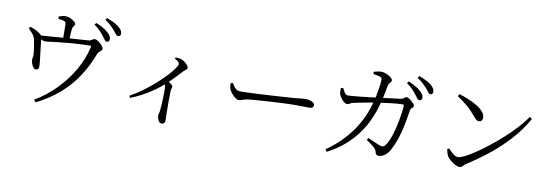

<svg xmlns="http://www.w3.org/2000/svg" viewBox="-62 -1253 5044 1763"><g transform="rotate(10 2460.0 -371.0)"><path d="M854 -595Q842 -595 832.5 -609.5Q823 -624 807 -643Q792 -663 771 -685Q750 -707 717 -730L730 -747Q769 -733 797.5 -716Q826 -699 845 -682Q864 -665 871.5 -650.5Q879 -636 879 -621Q879 -609 872 -602Q865 -595 854 -595ZM291 45Q398 -18 485.5 -107.5Q573 -197 633.5 -302Q694 -407 719 -517Q722 -528 719.5 -530.5Q717 -533 707 -533Q607 -530 535.5 -524.5Q464 -519 415.5 -513Q367 -507 338.5 -503Q310 -499 297 -499Q282 -499 268 -507Q254 -515 230 -529L229 -546Q260 -546 304 -549.5Q348 -553 394.5 -556.5Q441 -560 482 -563Q517 -566 557 -568.5Q597 -571 633.5 -573.5Q670 -576 694 -578Q703 -579 711.5 -584.5Q720 -590 728 -594.5Q736 -599 744 -599Q755 -599 769.5 -590.5Q784 -582 797.5 -569.5Q811 -557 820 -544Q829 -531 829 -522Q829 -514 821 -506Q813 -498 803 -490.5Q793 -483 789 -473Q745 -354 679.5 -254Q614 -154 522.5 -74Q431 6 308 67ZM259 -231Q245 -230 234 -243.5Q223 -257 216.5 -275.5Q210 -294 209 -308Q208 -317 210.5 -329.5Q213 -342 214 -355Q214 -368 211.5 -387Q209 -406 206 -428Q203 -450 199.5 -469Q196 -488 193 -500Q186 -529 167.5 -550Q149 -571 129 -592L141 -609Q163 -600 183.5 -592Q204 -584 220 -572Q242 -558 249 -548Q256 -538 257 -519Q258 -513 261 -486.5Q264 -460 268 -425Q272 -390 276.5 -355.5Q281 -321 283 -295.5Q285 -270 285 -264Q286 -247 278.5 -239.5Q271 -232 259 -231ZM455 -534Q455 -540 455 -558.5Q455 -577 455 -600.5Q455 -624 454.5 -646Q454 -668 454 -681Q453 -697 450.5 -703Q448 -709 436 -714Q426 -718 411 -720.5Q396 -723 381 -725L380 -746Q397 -752 411.5 -756Q426 -760 442 -760Q464 -760 487 -750Q510 -740 525.5 -727Q541 -714 541 -705Q541 -695 536 -688Q531 -681 525.5 -672.5Q520 -664 519 -649Q517 -634 516 -612.5Q515 -591 514 -570Q513 -549 513 -535ZM947 -664Q935 -664 925 -678Q915 -692 899 -711Q882 -730 862 -749Q842 -768 808 -791L820 -809Q859 -795 887 -780.5Q915 -766 934 -750Q955 -734 963.5 -719Q972 -704 972 -689Q972 -677 965 -670.5Q958 -664 947 -664Z M1145 -142Q1209 -177 1268 -221Q1327 -265 1377 -310Q1427 -355 1464 -395Q1501 -435 1521.5 -465Q1542 -495 1542 -507Q1542 -519 1528.5 -530.5Q1515 -542 1498 -549L1504 -562Q1517 -562 1530 -561Q1543 -560 1557 -555Q1573 -550 1589.5 -537.5Q1606 -525 1617 -511.5Q1628 -498 1628 -486Q1628 -478 1623.5 -473.5Q1619 -469 1611.5 -463.5Q1604 -458 1593 -448Q1569 -422 1536 -386.5Q1503 -351 1458 -311Q1443 -297 1414 -273.5Q1385 -250 1345.5 -223.5Q1306 -197 1258 -171Q1210 -145 1156 -124ZM1483 58Q1461 58 1449.5 35.5Q1438 13 1438 -9Q1438 -19 1442 -31.5Q1446 -44 1447 -63Q1450 -85 1451.5 -114.5Q1453 -144 1454 -175Q1455 -206 1455.5 -231Q1456 -256 1455 -269Q1454 -285 1449.5 -295.5Q1445 -306 1433 -321L1460 -345Q1483 -330 1501 -316.5Q1519 -303 1519 -291Q1519 -283 1515.5 -274Q1512 -265 1511 -249Q1510 -195 1509.5 -142.5Q1509 -90 1510.5 -47.5Q1512 -5 1512 16Q1512 38 1504.5 48Q1497 58 1483 58Z M2139 -278Q2125 -278 2106.5 -292Q2088 -306 2072.5 -325Q2057 -344 2050 -361Q2045 -375 2043 -388.5Q2041 -402 2041 -417L2061 -423Q2072 -406 2082.5 -391Q2093 -376 2106.5 -367Q2120 -358 2141 -358Q2163 -358 2204 -359.5Q2245 -361 2296 -363.5Q2347 -366 2399.5 -369Q2452 -372 2499.5 -375Q2547 -378 2581 -380.5Q2615 -383 2626 -383Q2676 -387 2702 -390.5Q2728 -394 2747 -394Q2766 -394 2785.5 -388.5Q2805 -383 2817.5 -373.5Q2830 -364 2830 -350Q2830 -336 2821 -328.5Q2812 -321 2786 -321Q2760 -321 2730.5 -322Q2701 -323 2655 -323Q2637 -323 2596 -321.5Q2555 -320 2502.5 -317.5Q2450 -315 2398 -311.5Q2346 -308 2302.5 -305Q2259 -302 2236 -299Q2208 -296 2192 -291Q2176 -286 2164.5 -282Q2153 -278 2139 -278Z M3775 -564Q3762 -564 3752 -578.5Q3742 -593 3727 -611Q3712 -631 3690.5 -653.5Q3669 -676 3636 -699L3649 -717Q3688 -701 3716.5 -684.5Q3745 -668 3764 -650Q3783 -633 3791 -619Q3799 -605 3799 -590Q3799 -578 3792 -571Q3785 -564 3775 -564ZM3493 4Q3481 4 3473.5 -3Q3466 -10 3462 -26Q3458 -45 3445 -58.5Q3432 -72 3411.5 -86.5Q3391 -101 3363 -122L3375 -141Q3396 -132 3418.5 -122Q3441 -112 3459.5 -104Q3478 -96 3488 -92Q3508 -86 3518 -88Q3528 -90 3539 -102Q3558 -126 3574.5 -166Q3591 -206 3603.5 -254Q3616 -302 3624.5 -348.5Q3633 -395 3638 -432.5Q3643 -470 3643 -489Q3643 -500 3631 -500Q3609 -500 3578 -497.5Q3547 -495 3513 -490.5Q3479 -486 3448.5 -482Q3418 -478 3396 -474Q3373 -471 3342 -466Q3311 -461 3279 -454.5Q3247 -448 3221 -443Q3195 -438 3183 -435Q3160 -430 3150.5 -422Q3141 -414 3126 -414Q3113 -414 3097 -427Q3081 -440 3068.5 -457.5Q3056 -475 3052 -486Q3046 -500 3045.5 -517Q3045 -534 3046 -549L3066 -554Q3076 -534 3089 -513.5Q3102 -493 3123 -493Q3137 -493 3171.5 -496Q3206 -499 3252.5 -504Q3299 -509 3350 -515.5Q3401 -522 3450.5 -528Q3500 -534 3540.5 -539.5Q3581 -545 3604 -547Q3618 -549 3626 -554.5Q3634 -560 3641 -566Q3648 -572 3656 -572Q3663 -572 3676.5 -564.5Q3690 -557 3703 -545.5Q3716 -534 3725.5 -523Q3735 -512 3735 -504Q3735 -493 3729 -488Q3723 -483 3715.5 -477Q3708 -471 3706 -456Q3698 -404 3688.5 -353Q3679 -302 3666.5 -253.5Q3654 -205 3637 -159Q3620 -113 3598 -72Q3586 -48 3568 -30.5Q3550 -13 3530.5 -4.5Q3511 4 3493 4ZM3004 30Q3098 -37 3161 -105Q3224 -173 3264.5 -239.5Q3305 -306 3329 -367.5Q3353 -429 3367 -483Q3372 -501 3377.5 -528.5Q3383 -556 3388 -586.5Q3393 -617 3396.5 -642.5Q3400 -668 3400 -682Q3401 -696 3397.5 -702.5Q3394 -709 3382 -714Q3369 -719 3350.5 -722Q3332 -725 3318 -728V-749Q3334 -753 3355 -757.5Q3376 -762 3390 -761Q3405 -761 3423 -754.5Q3441 -748 3457.5 -739Q3474 -730 3484.5 -719Q3495 -708 3495 -699Q3495 -688 3489 -682Q3483 -676 3476 -667Q3469 -658 3465 -639Q3462 -622 3456.5 -594Q3451 -566 3445 -537Q3439 -508 3432 -484Q3423 -449 3406.5 -399Q3390 -349 3361.5 -291Q3333 -233 3287.5 -172Q3242 -111 3176.5 -54.5Q3111 2 3020 50ZM3864 -636Q3852 -636 3842 -651Q3832 -666 3816 -684Q3799 -703 3778.5 -722Q3758 -741 3724 -764L3737 -782Q3775 -768 3804 -753.5Q3833 -739 3851 -724Q3871 -707 3879.5 -692Q3888 -677 3888 -662Q3888 -649 3881.5 -642.5Q3875 -636 3864 -636Z M4245 -24Q4226 -24 4201.5 -37Q4177 -50 4156.5 -68Q4136 -86 4126 -101Q4118 -114 4112.5 -134Q4107 -154 4105 -166L4121 -176Q4136 -160 4151.5 -145Q4167 -130 4183 -120.5Q4199 -111 4215 -111Q4234 -111 4274.5 -131Q4315 -151 4369 -187Q4423 -223 4483 -270Q4543 -317 4602.5 -370.5Q4662 -424 4713.5 -480Q4765 -536 4800 -589L4823 -574Q4763 -468 4682 -377.5Q4601 -287 4504 -209Q4407 -131 4298 -61Q4288 -55 4280 -46Q4272 -37 4264 -30.5Q4256 -24 4245 -24ZM4345 -469Q4333 -469 4321.5 -478Q4310 -487 4290 -511Q4272 -533 4254.5 -551Q4237 -569 4218 -586Q4199 -603 4174 -621.5Q4149 -640 4116 -662L4128 -683Q4171 -671 4215 -652.5Q4259 -634 4296.5 -611.5Q4334 -589 4357 -562Q4380 -535 4380 -506Q4380 -489 4370.5 -479Q4361 -469 4345 -469Z"/></g></svg>

Font: Noto Serif KR
Style: Regular
Weight: 400
Designer: Ryoko NISHIZUKA  (kana & ideographs); Frank Grießhammer (Latin, Greek & Cyrillic); Wenlong ZHANG  (bopomofo); Sandoll Co
Foundry: Adobe
Version: Version 2.003-H1;hotconv 1.1.1;makeotfexe 2.6.0